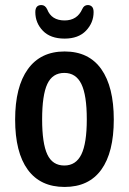

<svg xmlns="http://www.w3.org/2000/svg" viewBox="-20 -734 510 761"><path d="M236 7Q140 7 90 -61.5Q40 -130 40 -260Q40 -390 90.5 -460Q141 -530 236 -530Q332 -530 381.5 -460Q431 -390 431 -260Q431 -130 381.5 -61.5Q332 7 236 7ZM235 -78Q281 -78 302.5 -122Q324 -166 324 -261Q324 -357 302.5 -401Q281 -445 235 -445Q188 -445 167.5 -401Q147 -357 147 -261Q147 -166 167.5 -122Q188 -78 235 -78ZM236 -581Q180 -581 150 -612Q120 -643 120 -686Q120 -714 144 -714Q159 -714 167 -697Q184 -653 236 -653Q286 -653 306 -698Q313 -714 328 -714Q338 -714 344.5 -707.5Q351 -701 351 -686Q351 -644 321 -612.5Q291 -581 236 -581Z"/></svg>

Font: Asap Condensed Medium
Style: Regular
Weight: 500
Width: 3
Designer: Pablo Cosgaya
Foundry: Omnibus-Type
Version: Version 3.001; ttfautohint (v1.8.4.7-5d5b)